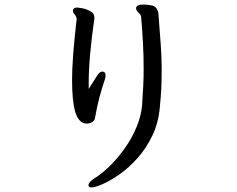

<svg xmlns="http://www.w3.org/2000/svg" viewBox="-20 -771 1040 842"><path d="M606 -751Q653 -751 664 -737Q675 -723 675 -707Q681 -631 685 -574.5Q689 -518 689 -472.5Q689 -427 687.5 -388.5Q686 -350 681 -302Q675 -232 648 -176Q621 -120 582.5 -77Q544 -34 503.5 -6Q463 22 430 36.5Q397 51 381 51Q368 51 368 41Q368 34 376.5 25Q385 16 405 4Q435 -16 468 -49.5Q501 -83 530.5 -125.5Q560 -168 579.5 -215.5Q599 -263 603 -308Q610 -404 610 -466Q610 -528 607 -582Q604 -636 599 -697Q597 -708 589 -714Q577 -724 577 -734V-737V-738Q582 -751 606 -751ZM310 -280Q296 -328 296 -420.5Q296 -513 316 -686V-688Q316 -697 308 -706.5Q300 -716 300 -724V-727V-728Q304 -738 319 -738Q322 -738 339.5 -735Q357 -732 374 -723Q394 -714 394 -693Q394 -684 392 -676Q382 -607 375.5 -535.5Q369 -464 369 -407V-383Q369 -383 369 -382Q369 -381 369 -381L395 -422Q407 -442 414 -449.5Q421 -457 429 -457Q443 -457 443 -440Q443 -430 438.5 -418Q434 -406 428 -386Q414 -340 406.5 -304.5Q399 -269 397 -256Q396 -243 384.5 -236Q373 -229 360 -229Q326 -229 310 -280Z"/></svg>

Font: Moon Stars Kai HW
Style: Bold
Weight: 700
Designer: GuiWonder
Version: Version 1.101